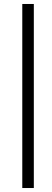

<svg xmlns="http://www.w3.org/2000/svg" viewBox="-20 -714 260 965"><path d="M92 231V-694H150V231Z"/></svg>

Font: Lucien Schoenschriftv CAT
Style: Regular
Weight: 400
Designer: Lucian Bernhard 1928
Foundry: CAT-Fonts Peter Wiegel
Version: Version 1.000